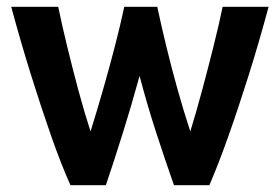

<svg xmlns="http://www.w3.org/2000/svg" viewBox="-20 -544 822 564"><path d="M187 0Q160 -60 131 -142.5Q102 -225 71.5 -322.5Q41 -420 13 -524H151Q162 -471 177.5 -407Q193 -343 210.5 -278Q228 -213 246 -158Q265 -219 283.5 -283.5Q302 -348 318 -410Q334 -472 345 -524H442Q453 -472 468 -410Q483 -348 501 -283.5Q519 -219 539 -158Q556 -213 573.5 -278Q591 -343 607 -407Q623 -471 634 -524H769Q741 -420 710.5 -323Q680 -226 650.5 -143Q621 -60 595 0H491Q465 -74 438.5 -155.5Q412 -237 390 -321Q367 -237 341.5 -155.5Q316 -74 291 0Z"/></svg>

Font: Ubuntu Sans
Style: Bold
Weight: 700
Designer: Dalton Maag Ltd
Foundry: Dalton Maag Ltd
Version: Version 1.006; ttfautohint (v1.8.4.7-5d5b)